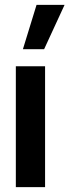

<svg xmlns="http://www.w3.org/2000/svg" viewBox="-20 -768 285 788"><path d="M45 0V-496H165V0ZM74 -566 130 -748H245L161 -566Z"/></svg>

Font: Host Grotesk SemiBold
Style: Regular
Weight: 600
Designer: Doukan Karapınar
Foundry: Element Type
Version: Version 1.003